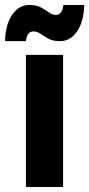

<svg xmlns="http://www.w3.org/2000/svg" viewBox="-51 -750 358 770"><path d="M53 0V-530H202V0ZM-31 -585Q-29 -652 -2 -691Q25 -730 66 -730Q95 -730 113.5 -720Q132 -710 145.5 -700Q159 -690 173 -690Q184 -690 192.5 -699.5Q201 -709 203 -730H287Q285 -663 258 -624Q231 -585 190 -585Q161 -585 143 -595Q125 -605 111.5 -614.5Q98 -624 83 -624Q57 -624 53 -585Z"/></svg>

Font: Radio Canada Big
Style: Regular
Weight: 400
Designer: Étienne Aubert Bonn
Foundry: Coppers and Brasses
Version: Version 1.001